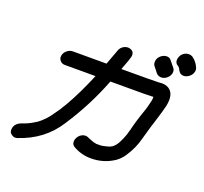

<svg xmlns="http://www.w3.org/2000/svg" viewBox="-143 -965 1279 1202"><g transform="rotate(20 496.0 -364.5)"><path d="M73 67Q61 67 49 58Q34 48 34 30Q34 24 35 18Q41 -15 80 -30Q120 -43 151 -62Q164 -69 169 -73H170Q198 -94 206 -104Q207 -105 209.5 -107.5Q212 -110 213 -110Q238 -137 257 -166Q285 -204 290 -216L305 -240Q360 -335 415 -467H210Q190 -467 178 -482Q169 -493 169 -506Q169 -511 170 -516Q174 -536 191.5 -550Q209 -564 229 -564H453L492 -669Q501 -689 521 -699Q534 -705 546 -705Q552 -705 559 -703Q586 -695 586 -669Q586 -662 584 -655Q582 -643 552 -564Q789 -564 799.5 -565.5Q810 -567 820 -567Q874 -567 893 -525Q900 -508 900 -484Q900 -465 895 -442Q890 -417 854 -302L853 -301L825 -203Q808 -133 765 -69Q746 -40 718 -20Q649 27 563 27Q499 27 444 -5Q427 -15 427 -35Q427 -41 428 -47Q431 -60 440 -72Q459 -95 485 -95Q498 -95 520 -83L525 -82L531 -79Q552 -71 561 -71Q563 -71 564 -70H565Q599 -70 601 -71H602Q625 -75 647 -82Q648 -83 655 -85L656 -86Q661 -88 666 -91L676 -100L683 -107L695 -124Q706 -144 714 -163L726 -194L727 -199Q736 -227 742 -254Q752 -292 765 -331Q767 -339 774 -357L778 -369Q784 -382 797 -438Q800 -451 800 -459V-469L784 -468L740 -467H514Q446 -290 339 -127Q252 11 87 65Q80 67 73 67ZM804 -600Q784 -600 771 -614L741 -652Q733 -662 733 -675Q733 -681 734 -687Q737 -706 754 -720.5Q771 -735 792 -736Q813 -736 823 -721L854 -683Q863 -672 863 -658Q863 -654 862 -649Q858 -629 841 -614.5Q824 -600 804 -600ZM932 -657Q907 -657 895 -682Q895 -683 893.5 -684.5Q892 -686 892 -688Q886 -697 885.5 -698Q885 -699 881 -701Q881 -702 880 -703Q879 -704 876 -705Q859 -715 859 -735Q859 -741 860 -747Q863 -760 871 -772Q890 -796 919 -796Q931 -796 942 -790Q974 -768 989 -731Q992 -724 992 -716Q992 -712 991 -707Q986 -680 958 -664Q945 -657 932 -657Z"/></g></svg>

Font: Bad Comic
Style: Italic
Weight: 400
Italic angle: -11°
Designer: GGBotNet
Foundry: GGBotNet
Version: 0.95